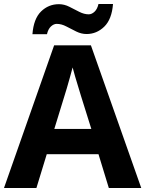

<svg xmlns="http://www.w3.org/2000/svg" viewBox="-20 -945 730 965"><path d="M527 0 475 -170H215L163 0H0L252 -717H437L690 0ZM387 -463Q382 -480 374 -506Q366 -532 358 -559Q350 -586 345 -606Q340 -586 331.5 -556.5Q323 -527 315.5 -500.5Q308 -474 304 -463L253 -297H439ZM143 -773Q149 -851 186.5 -887.5Q224 -924 276 -924Q303 -924 328.5 -911Q354 -898 378.5 -885.5Q403 -873 426 -873Q441 -873 455 -886Q469 -899 475 -925H548Q542 -848 504 -811Q466 -774 415 -774Q389 -774 363.5 -786.5Q338 -799 313.5 -812Q289 -825 265 -825Q250 -825 236 -812Q222 -799 216 -773Z"/></svg>

Font: Noto Sans Medefaidrin
Style: Bold
Weight: 700
Designer: Dalton Maag Ltd
Foundry: Dalton Maag Ltd
Version: Version 1.002; ttfautohint (v1.8.4.7-5d5b)